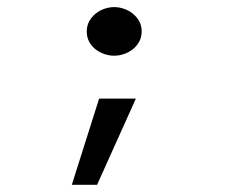

<svg xmlns="http://www.w3.org/2000/svg" viewBox="-20 -410 640 538"><path d="M252 107.9H181.2L257.8 -133.8H360.8ZM299.8 -390.1Q313.5 -390.1 327.1 -385.5Q340.8 -380.9 351.8 -372.1Q362.8 -363.3 369.9 -350.6Q377 -337.9 377 -321.8Q377 -305.7 369.9 -293Q362.8 -280.3 351.8 -271.7Q340.8 -263.2 327.1 -258.5Q313.5 -253.9 299.8 -253.9Q286.6 -253.9 273.2 -258.3Q259.8 -262.7 248.5 -271.2Q237.3 -279.8 230.2 -292.5Q223.1 -305.2 223.1 -321.8Q223.1 -337.9 230.2 -350.6Q237.3 -363.3 248.3 -372.1Q259.3 -380.9 272.9 -385.5Q286.6 -390.1 299.8 -390.1Z"/></svg>

Font: Ethiopic Sadiss
Style: Regular
Weight: 400
Designer: abass alamnehe
Foundry: Senamirmir Project
Version: Version 5.100